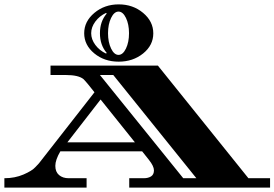

<svg xmlns="http://www.w3.org/2000/svg" viewBox="-34 -858 1255 878"><path d="M1201 -43V0H557V-43H623Q644 -43 657 -51.5Q670 -60 670 -79Q670 -98 647 -127L616 -166H242Q219 -127 219 -99.5Q219 -72 236 -57.5Q253 -43 280 -43H362V0H-14V-43Q34 -43 73.5 -60Q113 -77 128 -94L144 -111L398 -436L370 -471Q356 -488 348 -496Q325 -515 267 -515H197V-558H688L1102 -43ZM423 -515 804 -43H864L484 -515ZM426 -403 274 -207H583ZM474 -776Q460 -747 460 -706Q460 -665 474 -636Q488 -607 508 -607Q528 -607 542 -636Q556 -665 556 -706Q556 -747 542 -776Q528 -805 508 -805Q488 -805 474 -776ZM509 -838Q574 -838 620.5 -799Q667 -760 667 -705.5Q667 -651 620.5 -613.5Q574 -576 508.5 -576Q443 -576 397 -614Q351 -652 351 -706Q351 -760 397.5 -799Q444 -838 509 -838ZM454 -796 451 -799Q421 -785 402 -759.5Q383 -734 383 -706Q383 -678 402 -652.5Q421 -627 451 -613L454 -616Q423 -652 423 -706Q423 -760 454 -796Z"/></svg>

Font: Diplomata SC
Style: Regular
Weight: 400
Width: 7
Designer: Eduardo Rodriguez Tunni
Foundry: Eduardo Rodriguez Tunni
Version: Version 1.001